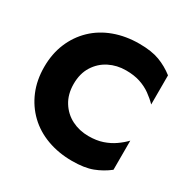

<svg xmlns="http://www.w3.org/2000/svg" viewBox="-163 -870 1028 1039"><g transform="rotate(30 350.5 -350.0)"><path d="M218 -350Q218 -415 247 -461Q276 -507 323.5 -531Q371 -555 428 -555Q478 -555 516 -542.5Q554 -530 584 -508.5Q614 -487 637 -463V-645Q595 -678 545 -697Q495 -716 418 -716Q334 -716 263 -690Q192 -664 141 -615Q90 -566 62 -499Q34 -432 34 -350Q34 -268 62 -201Q90 -134 141 -85Q192 -36 263 -10Q334 16 418 16Q495 16 545 -3Q595 -22 637 -55V-237Q614 -213 584 -192Q554 -171 516 -158Q478 -145 428 -145Q371 -145 323.5 -169Q276 -193 247 -239.5Q218 -286 218 -350Z"/></g></svg>

Font: Jost
Style: Bold
Weight: 700
Version: Version 3.710